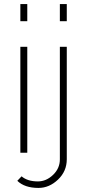

<svg xmlns="http://www.w3.org/2000/svg" viewBox="-20 -750 428 943"><path d="M114 0H80V-520H114ZM114 -646H80V-730H114ZM169 173Q101 173 65 138L86 116Q115 141 166 141Q207 141 240.5 109Q274 77 274 33V-520H308V32Q308 91 265 132Q222 173 169 173ZM308 -646H274V-730H308Z"/></svg>

Font: Raleway
Style: ExtraLight
Weight: 200
Designer: Matt McInerney, Pablo Impallari, Rodrigo Fuenzalida
Foundry: Matt McInerney, Pablo Impallari, Rodrigo Fuenzalida
Version: Version 2.001